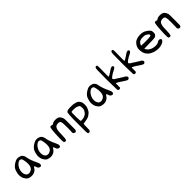

<svg xmlns="http://www.w3.org/2000/svg" viewBox="309 -1999 3590 3590"><g transform="rotate(-45 2104.0 -204.5)"><path d="M211.9 -416Q261.7 -428.7 323.2 -400.4Q346.7 -381.8 357.9 -360.8Q369.1 -339.8 373 -314.5Q383.8 -233.4 444.3 -109.4Q460 -74.2 462.9 -64.9Q465.8 -55.7 465.8 -43.9Q465.8 -21.5 456.5 -11.2Q447.3 -1 428.7 -2.9Q413.1 -4.9 396.5 -19Q379.9 -33.2 379.9 -43.9Q379.9 -49.8 373.5 -64.5Q367.2 -79.1 361.3 -86.9Q355.5 -94.7 351.1 -92.3Q346.7 -89.8 335.9 -70.3Q299.8 -9.8 230.5 2Q203.1 6.8 163.6 1Q124 -4.9 94.7 -31.2Q87.9 -37.1 73.2 -59.1Q58.6 -81.1 54.7 -90.8Q42 -121.1 38.1 -168Q37.1 -189.5 43 -220.7Q48.8 -247.1 55.7 -269.5Q68.4 -318.4 111.3 -357.4Q128.9 -374 161.1 -392.6Q193.4 -411.1 211.9 -416ZM266.6 -361.3Q247.1 -369.1 225.6 -362.3Q210 -356.4 188.5 -338.4Q167 -320.3 154.3 -300.8Q127 -263.7 117.7 -216.8Q108.4 -169.9 120.1 -132.8Q127 -109.4 142.1 -91.3Q157.2 -73.2 169.9 -72.3Q176.8 -72.3 181.6 -69.3Q194.3 -61.5 223.6 -70.3Q258.8 -81.1 278.3 -101.6Q295.9 -123 303.2 -147.9Q310.5 -172.9 310.5 -215.8Q310.5 -250 302.7 -290Q294.9 -330.1 292 -335.9Q286.1 -353.5 266.6 -361.3Z M713.9 -416Q763.7 -428.7 825.2 -400.4Q848.6 -381.8 859.9 -360.8Q871.1 -339.8 875 -314.5Q885.7 -233.4 946.3 -109.4Q961.9 -74.2 964.8 -64.9Q967.8 -55.7 967.8 -43.9Q967.8 -21.5 958.5 -11.2Q949.2 -1 930.7 -2.9Q915 -4.9 898.4 -19Q881.8 -33.2 881.8 -43.9Q881.8 -49.8 875.5 -64.5Q869.1 -79.1 863.3 -86.9Q857.4 -94.7 853 -92.3Q848.6 -89.8 837.9 -70.3Q801.8 -9.8 732.4 2Q705.1 6.8 665.5 1Q626 -4.9 596.7 -31.2Q589.8 -37.1 575.2 -59.1Q560.5 -81.1 556.6 -90.8Q543.9 -121.1 540 -168Q539.1 -189.5 544.9 -220.7Q550.8 -247.1 557.6 -269.5Q570.3 -318.4 613.3 -357.4Q630.9 -374 663.1 -392.6Q695.3 -411.1 713.9 -416ZM768.6 -361.3Q749 -369.1 727.5 -362.3Q711.9 -356.4 690.4 -338.4Q668.9 -320.3 656.2 -300.8Q628.9 -263.7 619.6 -216.8Q610.4 -169.9 622.1 -132.8Q628.9 -109.4 644 -91.3Q659.2 -73.2 671.9 -72.3Q678.7 -72.3 683.6 -69.3Q696.3 -61.5 725.6 -70.3Q760.7 -81.1 780.3 -101.6Q797.9 -123 805.2 -147.9Q812.5 -172.9 812.5 -215.8Q812.5 -250 804.7 -290Q796.9 -330.1 793.9 -335.9Q788.1 -353.5 768.6 -361.3Z M1223.6 -427.7Q1239.3 -429.7 1264.6 -428.2Q1290 -426.8 1301.8 -422.9Q1314.5 -418.9 1338.9 -405.3Q1368.2 -375 1381.8 -330.1L1384.8 -298.8L1385.7 -188.5Q1386.7 -46.9 1384.8 -33.2Q1382.8 -19.5 1374 -7.8Q1363.3 2.9 1357.4 3.9Q1349.6 5.9 1337.4 2Q1325.2 -2 1318.4 -8.8Q1308.6 -17.6 1306.2 -30.8Q1303.7 -43.9 1307.6 -77.1Q1311.5 -191.4 1306.6 -266.6Q1302.7 -315.4 1291 -330.1Q1277.3 -344.7 1247.1 -346.2Q1216.8 -347.7 1190.4 -335Q1172.9 -325.2 1162.1 -305.2Q1151.4 -285.2 1144.5 -248Q1140.6 -233.4 1138.7 -135.7Q1135.7 -53.7 1129.9 -33.2Q1126 -18.6 1119.6 -13.2Q1113.3 -7.8 1100.6 -7.8Q1075.2 -7.8 1068.4 -23.4Q1060.5 -40 1063.5 -131.8Q1071.3 -380.9 1091.8 -399.4Q1098.6 -405.3 1117.2 -405.8Q1135.7 -406.2 1139.6 -399.4Q1144.5 -389.6 1166 -405.3Q1190.4 -422.9 1223.6 -427.7Z M1560.5 -393.6Q1575.2 -396.5 1626 -397Q1676.8 -397.5 1695.3 -394.5Q1721.7 -390.6 1752.4 -380.9Q1783.2 -371.1 1796.9 -358.4Q1820.3 -336.9 1835 -300.8Q1848.6 -247.1 1836.9 -179.7Q1822.3 -129.9 1791 -86.9Q1749 -47.9 1719.2 -33.2Q1689.5 -18.6 1627 -9.8Q1585.9 -3.9 1579.1 -1L1572.3 2L1569.3 34.2Q1567.4 64.5 1567.4 101.6Q1567.4 145.5 1563.5 162.6Q1559.6 179.7 1546.9 184.6Q1539.1 189.5 1526.9 189.9Q1514.6 190.4 1509.8 184.6Q1504.9 179.7 1502 170.9Q1495.1 149.4 1498 72.3Q1499 37.1 1497.1 -63.5Q1496.1 -246.1 1502 -297.9Q1505.9 -332 1505.9 -341.8Q1504.9 -370.1 1535.2 -385.7Q1547.9 -390.6 1560.5 -393.6ZM1658.2 -322.3Q1631.8 -325.2 1602.5 -322.8Q1573.2 -320.3 1569.3 -315.4Q1562.5 -307.6 1564.5 -183.6Q1565.4 -171.9 1565.4 -151.4Q1566.4 -92.8 1569.3 -83Q1572.3 -73.2 1591.8 -73.2Q1597.7 -73.2 1601.6 -74.2Q1627.9 -74.2 1647.5 -79.1Q1697.3 -92.8 1726.6 -125Q1738.3 -137.7 1748 -154.3Q1757.8 -170.9 1761.7 -182.6Q1767.6 -202.1 1766.6 -231.4Q1764.6 -267.6 1761.2 -277.3Q1757.8 -287.1 1741.2 -296.9Q1705.1 -318.4 1658.2 -322.3Z M2117.2 -416Q2167 -428.7 2228.5 -400.4Q2252 -381.8 2263.2 -360.8Q2274.4 -339.8 2278.3 -314.5Q2289.1 -233.4 2349.6 -109.4Q2365.2 -74.2 2368.2 -64.9Q2371.1 -55.7 2371.1 -43.9Q2371.1 -21.5 2361.8 -11.2Q2352.5 -1 2334 -2.9Q2318.4 -4.9 2301.8 -19Q2285.2 -33.2 2285.2 -43.9Q2285.2 -49.8 2278.8 -64.5Q2272.5 -79.1 2266.6 -86.9Q2260.7 -94.7 2256.3 -92.3Q2252 -89.8 2241.2 -70.3Q2205.1 -9.8 2135.7 2Q2108.4 6.8 2068.8 1Q2029.3 -4.9 2000 -31.2Q1993.2 -37.1 1978.5 -59.1Q1963.9 -81.1 1960 -90.8Q1947.3 -121.1 1943.4 -168Q1942.4 -189.5 1948.2 -220.7Q1954.1 -247.1 1960.9 -269.5Q1973.6 -318.4 2016.6 -357.4Q2034.2 -374 2066.4 -392.6Q2098.6 -411.1 2117.2 -416ZM2171.9 -361.3Q2152.3 -369.1 2130.9 -362.3Q2115.2 -356.4 2093.8 -338.4Q2072.3 -320.3 2059.6 -300.8Q2032.2 -263.7 2022.9 -216.8Q2013.7 -169.9 2025.4 -132.8Q2032.2 -109.4 2047.4 -91.3Q2062.5 -73.2 2075.2 -72.3Q2082 -72.3 2086.9 -69.3Q2099.6 -61.5 2128.9 -70.3Q2164.1 -81.1 2183.6 -101.6Q2201.2 -123 2208.5 -147.9Q2215.8 -172.9 2215.8 -215.8Q2215.8 -250 2208 -290Q2200.2 -330.1 2197.3 -335.9Q2191.4 -353.5 2171.9 -361.3Z M2491.2 -597.7Q2499 -600.6 2507.3 -597.7Q2515.6 -594.7 2520.5 -587.9Q2529.3 -572.3 2522.5 -348.6Q2521.5 -310.5 2523.4 -301.8Q2525.4 -293 2534.2 -293.9Q2539.1 -293.9 2562 -307.1Q2585 -320.3 2600.6 -332Q2614.3 -341.8 2656.2 -369.1Q2696.3 -392.6 2716.8 -379.9Q2727.5 -375 2728.5 -362.3Q2729.5 -349.6 2720.7 -337.9Q2710.9 -324.2 2665 -302.7Q2624 -283.2 2603.5 -267.6Q2597.7 -266.6 2576.7 -249Q2555.7 -231.4 2549.8 -220.7Q2545.9 -214.8 2545.9 -212.9Q2545.9 -210.9 2550.8 -205.1Q2555.7 -196.3 2569.8 -184.6Q2584 -172.9 2598.6 -168Q2612.3 -162.1 2660.2 -127Q2688.5 -112.3 2706.1 -97.7Q2746.1 -78.1 2759.3 -65.9Q2772.5 -53.7 2776.4 -43.9Q2784.2 -28.3 2774.4 -11.7Q2770.5 -6.8 2760.7 -1Q2751 4.9 2744.1 5.9Q2734.4 5.9 2705.1 -9.8Q2675.8 -25.4 2648.4 -45.9Q2616.2 -70.3 2578.6 -91.3Q2541 -112.3 2535.2 -110.4Q2532.2 -108.4 2533.2 -46.9L2532.2 -2.9L2529.3 5.9Q2515.6 20.5 2499.5 18.6Q2483.4 16.6 2474.6 8.8Q2469.7 2.9 2467.8 -12.2Q2465.8 -27.3 2463.9 -152.3Q2460 -307.6 2462.9 -361.3Q2463.9 -380.9 2463.9 -447.3Q2462.9 -539.1 2467.8 -565.4Q2472.7 -591.8 2491.2 -597.7Z M2909.2 -597.7Q2917 -600.6 2925.3 -597.7Q2933.6 -594.7 2938.5 -587.9Q2947.3 -572.3 2940.4 -348.6Q2939.5 -310.5 2941.4 -301.8Q2943.4 -293 2952.1 -293.9Q2957 -293.9 2980 -307.1Q3002.9 -320.3 3018.6 -332Q3032.2 -341.8 3074.2 -369.1Q3114.3 -392.6 3134.8 -379.9Q3145.5 -375 3146.5 -362.3Q3147.5 -349.6 3138.7 -337.9Q3128.9 -324.2 3083 -302.7Q3042 -283.2 3021.5 -267.6Q3015.6 -266.6 2994.6 -249Q2973.6 -231.4 2967.8 -220.7Q2963.9 -214.8 2963.9 -212.9Q2963.9 -210.9 2968.8 -205.1Q2973.6 -196.3 2987.8 -184.6Q3002 -172.9 3016.6 -168Q3030.3 -162.1 3078.1 -127Q3106.4 -112.3 3124 -97.7Q3164.1 -78.1 3177.2 -65.9Q3190.4 -53.7 3194.3 -43.9Q3202.1 -28.3 3192.4 -11.7Q3188.5 -6.8 3178.7 -1Q3168.9 4.9 3162.1 5.9Q3152.3 5.9 3123 -9.8Q3093.8 -25.4 3066.4 -45.9Q3034.2 -70.3 2996.6 -91.3Q2959 -112.3 2953.1 -110.4Q2950.2 -108.4 2951.2 -46.9L2950.2 -2.9L2947.3 5.9Q2933.6 20.5 2917.5 18.6Q2901.4 16.6 2892.6 8.8Q2887.7 2.9 2885.7 -12.2Q2883.8 -27.3 2881.8 -152.3Q2877.9 -307.6 2880.9 -361.3Q2881.8 -380.9 2881.8 -447.3Q2880.9 -539.1 2885.7 -565.4Q2890.6 -591.8 2909.2 -597.7Z M3457 -429.7Q3532.2 -440.4 3591.8 -417Q3604.5 -412.1 3637.2 -390.6Q3669.9 -369.1 3690.4 -343.8Q3706.1 -326.2 3706.1 -288.1Q3706.1 -247.1 3692.4 -231.4Q3680.7 -214.8 3668 -208Q3655.3 -201.2 3633.8 -198.2Q3621.1 -194.3 3496.1 -193.4Q3370.1 -191.4 3369.1 -190.4Q3367.2 -187.5 3378.4 -168.5Q3389.6 -149.4 3397.5 -139.6Q3418.9 -117.2 3460.9 -97.7Q3495.1 -82 3540 -79.1Q3585 -76.2 3615.2 -86.9Q3627.9 -91.8 3644.5 -102.5Q3658.2 -112.3 3667 -114.3Q3675.8 -116.2 3693.4 -111.3Q3707 -108.4 3713.9 -99.6Q3720.7 -91.8 3719.7 -81.1Q3716.8 -57.6 3688.5 -38.1Q3660.2 -18.6 3616.2 -9.8Q3546.9 4.9 3458 -18.6Q3438.5 -24.4 3408.7 -39.1Q3378.9 -53.7 3367.2 -64.5Q3357.4 -73.2 3343.8 -85.9Q3333 -94.7 3321.3 -113.3Q3306.6 -130.9 3296.9 -165Q3287.1 -203.1 3286.1 -244.6Q3285.2 -286.1 3293.9 -299.8Q3298.8 -321.3 3315.4 -345.7Q3337.9 -377 3353.5 -390.6Q3391.6 -419.9 3457 -429.7ZM3548.8 -360.4Q3538.1 -363.3 3508.8 -363.8Q3479.5 -364.3 3463.9 -362.3Q3410.2 -351.6 3390.6 -324.2Q3384.8 -316.4 3375 -298.3Q3365.2 -280.3 3365.2 -276.4Q3365.2 -270.5 3455.1 -269.5Q3592.8 -269.5 3611.3 -277.3Q3624 -282.2 3627 -293Q3629.9 -303.7 3621.1 -313.5Q3615.2 -320.3 3604.5 -332Q3590.8 -341.8 3576.2 -349.6Q3557.6 -357.4 3548.8 -360.4Z M3987.3 -427.7Q4002.9 -429.7 4028.3 -428.2Q4053.7 -426.8 4065.4 -422.9Q4078.1 -418.9 4102.5 -405.3Q4131.8 -375 4145.5 -330.1L4148.4 -298.8L4149.4 -188.5Q4150.4 -46.9 4148.4 -33.2Q4146.5 -19.5 4137.7 -7.8Q4127 2.9 4121.1 3.9Q4113.3 5.9 4101.1 2Q4088.9 -2 4082 -8.8Q4072.3 -17.6 4069.8 -30.8Q4067.4 -43.9 4071.3 -77.1Q4075.2 -191.4 4070.3 -266.6Q4066.4 -315.4 4054.7 -330.1Q4041 -344.7 4010.7 -346.2Q3980.5 -347.7 3954.1 -335Q3936.5 -325.2 3925.8 -305.2Q3915 -285.2 3908.2 -248Q3904.3 -233.4 3902.3 -135.7Q3899.4 -53.7 3893.6 -33.2Q3889.6 -18.6 3883.3 -13.2Q3877 -7.8 3864.3 -7.8Q3838.9 -7.8 3832 -23.4Q3824.2 -40 3827.1 -131.8Q3835 -380.9 3855.5 -399.4Q3862.3 -405.3 3880.9 -405.8Q3899.4 -406.2 3903.3 -399.4Q3908.2 -389.6 3929.7 -405.3Q3954.1 -422.9 3987.3 -427.7Z"/></g></svg>

Font: JasonHandwriting4
Style: Regular
Weight: 400
Version: Version 1.01.21